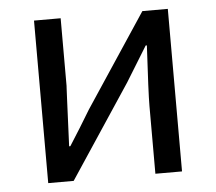

<svg xmlns="http://www.w3.org/2000/svg" viewBox="-44 -591 719 639"><g transform="rotate(-5 315.5 -271.5)"><path d="M92 -543H181V-316Q181 -326 172 -116H176Q212 -172 248 -232L454 -543H539V0H450V-227Q450 -268 459 -428H455L383 -311L177 0H92Z"/></g></svg>

Font: KaiGen Gothic CN Regular
Style: Regular
Weight: 400
Designer: Ryoko NISHIZUKA  (kana & ideographs); Paul D. Hunt (Latin, Greek & Cyrillic); Wenlong ZHANG  (bopomofo); Sandoll Communi
Foundry: Adobe Systems Incorporated
Version: Version 1.002.20150501